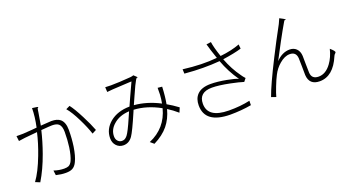

<svg xmlns="http://www.w3.org/2000/svg" viewBox="-56 -1377 3656 2016"><g transform="rotate(-20 1772.5 -368.5)"><path d="M142 2 91 -19Q156 -108 216 -266Q264 -391 290 -506Q282 -505 266 -503Q176 -494 151 -492Q143 -491 122 -488Q92 -484 80 -482L73 -539Q111 -538 147 -539Q169 -540 247 -546Q283 -549 302 -551Q327 -667 327 -760Q393 -753 392 -747Q392 -744 388 -742Q382 -740 381 -734Q379 -720 377 -712Q376 -708 375 -697Q361 -607 351 -555Q355 -555 362 -556Q449 -563 470 -563Q535 -563 569 -535Q612 -498 612 -413Q612 -319 599 -230Q583 -128 556 -74Q536 -30 503 -13Q476 1 430 1Q379 1 321 -13L314 -67Q373 -47 429 -47Q460 -47 478 -55Q502 -67 517 -99Q540 -150 553 -239Q564 -320 564 -408Q564 -473 535 -498Q512 -518 462 -518Q437 -518 356 -511Q346 -510 340 -510Q311 -389 268 -269Q213 -115 142 2ZM833 -291Q808 -368 760 -465Q707 -573 661 -626L705 -647Q745 -596 801 -486Q851 -389 879 -315Z M1407 32 1367 -2Q1562 -85 1615 -290Q1469 -371 1323 -379Q1319 -371 1312 -353Q1233 -169 1200 -121Q1160 -64 1098 -64Q1051 -64 1020 -97Q989 -130 989 -181Q989 -283 1074 -354Q1161 -424 1294 -425Q1307 -454 1334 -514Q1383 -623 1404 -666Q1397 -666 1376 -665Q1227 -657 1192 -655Q1148 -651 1127 -649L1124 -703Q1147 -701 1189 -701Q1273 -701 1409 -712Q1430 -714 1444 -720Q1482 -686 1479 -683Q1478 -682 1475 -682Q1469 -684 1466 -680.5Q1463 -677 1457 -668Q1456 -666 1455 -665Q1436 -635 1379 -506Q1354 -450 1342 -423Q1483 -412 1626 -338Q1635 -384 1638 -432Q1639 -451 1639 -509L1688 -504Q1683 -392 1668 -315Q1725 -283 1787 -237L1765 -185Q1711 -232 1656 -266Q1629 -164 1571 -93Q1511 -20 1407 32ZM1098 -113Q1116 -113 1129.5 -120Q1143 -127 1159 -146Q1187 -182 1244 -314Q1263 -359 1273 -380Q1163 -374 1097 -315Q1034 -261 1034 -186Q1034 -152 1054 -132Q1072 -113 1098 -113Z M2260 17Q1981 14 1981 -187Q1981 -262 2023 -306Q2072 -357 2174 -357Q2250 -357 2351 -338Q2442 -321 2474 -305Q2394 -419 2346 -550Q2252 -542 2160 -543Q2069 -543 1954 -553L1952 -602Q2163 -575 2331 -592Q2320 -622 2305 -670Q2299 -687 2297 -694Q2295 -701 2291 -716Q2282 -748 2277 -762L2329 -769Q2337 -708 2375 -597Q2500 -610 2594 -646L2599 -598Q2526 -575 2389 -555Q2435 -433 2507 -334Q2519 -315 2542 -290L2515 -256Q2466 -272 2373 -291Q2250 -316 2175 -316Q2028 -316 2028 -188Q2028 -31 2261 -29Q2392 -28 2498 -52L2497 -3Q2384 17 2260 17Z M3264 9Q3148 9 3141 -105Q3140 -134 3140 -199Q3140 -264 3138 -294Q3133 -367 3062 -367Q3005 -367 2946 -316Q2894 -272 2863 -210Q2841 -169 2813 -97Q2786 -28 2777 8L2725 -10Q2767 -130 2900 -392Q2974 -539 3061 -698Q3062 -701 3065 -706Q3082 -740 3089 -759Q3109 -750 3130 -737Q3151 -724 3149.5 -722Q3148 -720 3143 -721Q3134 -722 3130 -716Q3127 -711 3121 -701Q3117 -693 3114 -689Q3086 -642 3023 -526Q2962 -414 2924 -339Q2994 -413 3078 -413Q3123 -413 3152 -385Q3183 -354 3185 -302Q3186 -274 3186 -215Q3186 -145 3188 -117Q3191 -41 3270 -41Q3349 -41 3410 -124Q3457 -188 3478 -276Q3527 -234 3522 -220Q3519 -214 3513 -209Q3503 -202 3497 -186Q3415 9 3264 9Z"/></g></svg>

Font: GenSekiGothic TW L
Style: Regular
Weight: 300
Version: Version 1.501;PS 1;hotconv 16.6.51;makeotf.lib2.5.65220